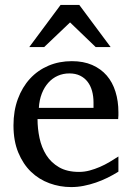

<svg xmlns="http://www.w3.org/2000/svg" viewBox="-20 -740 530 772"><path d="M456.1 -49.8Q435.1 -36.6 412.4 -25.4Q389.6 -14.2 365.5 -5.9Q341.3 2.4 316.4 7.3Q291.5 12.2 266.1 12.2Q220.7 12.2 178.7 -3.2Q136.7 -18.6 104.7 -49.3Q72.8 -80.1 53.5 -126.7Q34.2 -173.3 34.2 -235.8Q34.2 -294.4 51.8 -342Q69.3 -389.6 100.6 -423.6Q131.8 -457.5 174.8 -475.8Q217.8 -494.1 269 -494.1Q315.4 -494.1 350.6 -478.8Q385.7 -463.4 409.2 -436.3Q432.6 -409.2 444.3 -371.3Q456.1 -333.5 456.1 -289.1V-275.9Q456.1 -268.1 455.1 -261.2H130.9Q130.9 -223.1 138.9 -185.1Q147 -147 166 -116.7Q185.1 -86.4 217.3 -67.6Q249.5 -48.8 297.9 -48.8Q319.3 -48.8 340.3 -54.4Q361.3 -60.1 381.6 -68.8Q401.9 -77.6 420.4 -88.6Q439 -99.6 456.1 -110.8ZM356 -328.1Q356 -353 350.1 -374.3Q344.2 -395.5 332.3 -411.1Q320.3 -426.8 302 -435.8Q283.7 -444.8 258.8 -444.8Q233.9 -444.8 212.4 -435.3Q190.9 -425.8 174.6 -407.7Q158.2 -389.6 148.2 -364Q138.2 -338.4 136.2 -306.2H356ZM364.7 -550.8 261.7 -649.9 157.7 -550.8H97.7L223.6 -720.2H298.8L424.8 -550.8Z"/></svg>

Font: BabelStone Ogham Pictish
Style: Italic
Weight: 400
Italic angle: -30°
Designer: Andrew West
Foundry: BabelStone
Version: Version 1.02 March 14, 2022